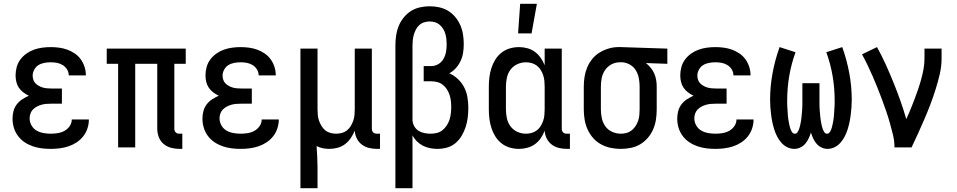

<svg xmlns="http://www.w3.org/2000/svg" viewBox="-20 -776 5040 1011"><path d="M247 8Q223 8 199 5Q175 2 152 -6Q129 -14 109 -27.5Q89 -41 74.5 -60.5Q60 -80 53 -103.5Q46 -127 46 -151Q46 -171 51 -190.5Q56 -210 68 -226Q80 -242 97 -253Q114 -264 132 -272Q117 -279 103 -289.5Q89 -300 79.5 -314Q70 -328 66 -345Q62 -362 62 -379Q62 -401 68 -423Q74 -445 87.5 -463Q101 -481 119.5 -494Q138 -507 159 -514.5Q180 -522 202.5 -525Q225 -528 247 -528Q269 -528 291.5 -525Q314 -522 334.5 -514.5Q355 -507 373.5 -494.5Q392 -482 405 -464Q418 -446 425 -424.5Q432 -403 432 -381V-379H342Q342 -396 333 -410.5Q324 -425 310 -433.5Q296 -442 280 -445Q264 -448 247 -448Q231 -448 214 -445Q197 -442 183 -433.5Q169 -425 160.5 -409.5Q152 -394 152 -378Q152 -367 155.5 -356Q159 -345 167 -337Q175 -329 185 -323.5Q195 -318 205.5 -315Q216 -312 227.5 -311Q239 -310 250 -310H306V-230H250Q237 -230 224 -229Q211 -228 198.5 -224.5Q186 -221 174.5 -215Q163 -209 154 -200Q145 -191 140.5 -178.5Q136 -166 136 -153Q136 -133 146 -115.5Q156 -98 172.5 -88.5Q189 -79 208.5 -75.5Q228 -72 247 -72Q266 -72 284.5 -75Q303 -78 319.5 -87Q336 -96 347 -112Q358 -128 358 -147H448V-146Q448 -123 440.5 -100Q433 -77 418 -58Q403 -39 383 -26Q363 -13 340.5 -5.5Q318 2 294.5 5Q271 8 247 8Z M925 8Q902 8 880 2Q858 -4 841 -18.5Q824 -33 816 -54.5Q808 -76 808 -99V-440H692V0H602V-440H542V-520H958V-440H898V-99Q898 -93 899.5 -88Q901 -83 905 -79Q909 -75 914 -73.5Q919 -72 925 -72H940V8Z M1247 8Q1223 8 1199 5Q1175 2 1152 -6Q1129 -14 1109 -27.5Q1089 -41 1074.5 -60.5Q1060 -80 1053 -103.5Q1046 -127 1046 -151Q1046 -171 1051 -190.5Q1056 -210 1068 -226Q1080 -242 1097 -253Q1114 -264 1132 -272Q1117 -279 1103 -289.5Q1089 -300 1079.5 -314Q1070 -328 1066 -345Q1062 -362 1062 -379Q1062 -401 1068 -423Q1074 -445 1087.5 -463Q1101 -481 1119.5 -494Q1138 -507 1159 -514.5Q1180 -522 1202.5 -525Q1225 -528 1247 -528Q1269 -528 1291.5 -525Q1314 -522 1334.5 -514.5Q1355 -507 1373.5 -494.5Q1392 -482 1405 -464Q1418 -446 1425 -424.5Q1432 -403 1432 -381V-379H1342Q1342 -396 1333 -410.5Q1324 -425 1310 -433.5Q1296 -442 1280 -445Q1264 -448 1247 -448Q1231 -448 1214 -445Q1197 -442 1183 -433.5Q1169 -425 1160.5 -409.5Q1152 -394 1152 -378Q1152 -367 1155.5 -356Q1159 -345 1167 -337Q1175 -329 1185 -323.5Q1195 -318 1205.5 -315Q1216 -312 1227.5 -311Q1239 -310 1250 -310H1306V-230H1250Q1237 -230 1224 -229Q1211 -228 1198.5 -224.5Q1186 -221 1174.5 -215Q1163 -209 1154 -200Q1145 -191 1140.5 -178.5Q1136 -166 1136 -153Q1136 -133 1146 -115.5Q1156 -98 1172.5 -88.5Q1189 -79 1208.5 -75.5Q1228 -72 1247 -72Q1266 -72 1284.5 -75Q1303 -78 1319.5 -87Q1336 -96 1347 -112Q1358 -128 1358 -147H1448V-146Q1448 -123 1440.5 -100Q1433 -77 1418 -58Q1403 -39 1383 -26Q1363 -13 1340.5 -5.5Q1318 2 1294.5 5Q1271 8 1247 8Z M1562 215V-520H1652V-200Q1652 -185 1653.5 -169.5Q1655 -154 1660 -140Q1665 -126 1673 -112.5Q1681 -99 1693 -89.5Q1705 -80 1720 -76Q1735 -72 1750 -72Q1765 -72 1780 -76Q1795 -80 1807 -89.5Q1819 -99 1827 -112.5Q1835 -126 1840 -140Q1845 -154 1846.5 -169.5Q1848 -185 1848 -200V-520H1938V-99Q1938 -93 1939.5 -88Q1941 -83 1945 -79Q1949 -75 1954 -73.5Q1959 -72 1965 -72H1981V8H1965Q1944 8 1923 3Q1902 -2 1885 -15Q1868 -28 1858.5 -47.5Q1849 -67 1848 -88Q1840 -68 1827.5 -49.5Q1815 -31 1797.5 -17.5Q1780 -4 1758 2Q1736 8 1714 8Q1697 8 1679.5 4.5Q1662 1 1647 -7Q1649 21 1650.5 50Q1652 79 1652 107V215Z M2062 215V-535Q2062 -561 2065.5 -587Q2069 -613 2078.5 -637Q2088 -661 2104.5 -682Q2121 -703 2142.5 -717Q2164 -731 2190 -737Q2216 -743 2242 -743Q2268 -743 2293 -737.5Q2318 -732 2339.5 -719Q2361 -706 2377.5 -686Q2394 -666 2404 -643Q2414 -620 2418 -594.5Q2422 -569 2422 -544Q2422 -521 2418.5 -498.5Q2415 -476 2405.5 -455.5Q2396 -435 2381 -418Q2366 -401 2346 -390Q2371 -379 2391.5 -359.5Q2412 -340 2424.5 -315.5Q2437 -291 2441.5 -263.5Q2446 -236 2446 -208Q2446 -183 2443 -157.5Q2440 -132 2432 -107.5Q2424 -83 2411 -61Q2398 -39 2378.5 -22.5Q2359 -6 2334 1Q2309 8 2283 8Q2263 8 2243.5 4Q2224 0 2206.5 -9Q2189 -18 2175 -32Q2161 -46 2152 -63V215ZM2247 -72Q2264 -72 2280.5 -76Q2297 -80 2310 -90.5Q2323 -101 2332.5 -115.5Q2342 -130 2347 -146Q2352 -162 2354 -179Q2356 -196 2356 -213Q2356 -229 2354 -245.5Q2352 -262 2347 -277Q2342 -292 2333 -306Q2324 -320 2311 -330Q2298 -340 2282 -344Q2266 -348 2250 -348H2211V-428H2250Q2270 -428 2287.5 -438Q2305 -448 2315 -465.5Q2325 -483 2328.5 -502.5Q2332 -522 2332 -542Q2332 -556 2330.5 -570Q2329 -584 2325 -598Q2321 -612 2313.5 -624Q2306 -636 2295 -645.5Q2284 -655 2270.5 -659Q2257 -663 2242 -663Q2228 -663 2213.5 -658.5Q2199 -654 2188 -644Q2177 -634 2170 -620.5Q2163 -607 2159 -593Q2155 -579 2153.5 -564.5Q2152 -550 2152 -535V-143Q2153 -127 2161 -112Q2169 -97 2183 -88Q2197 -79 2213.5 -75.5Q2230 -72 2247 -72Z M2708 -600 2719 -756H2807L2779 -600ZM2713 8Q2688 8 2664 1Q2640 -6 2620.5 -21.5Q2601 -37 2588 -58Q2575 -79 2567.5 -102.5Q2560 -126 2557 -150.5Q2554 -175 2554 -200V-320Q2554 -345 2557 -369.5Q2560 -394 2567.5 -417.5Q2575 -441 2588 -462Q2601 -483 2620.5 -498.5Q2640 -514 2664 -521Q2688 -528 2713 -528Q2735 -528 2757 -522Q2779 -516 2796.5 -503Q2814 -490 2827 -471.5Q2840 -453 2848 -432V-520H2938V-99Q2938 -93 2939.5 -88Q2941 -83 2945 -79Q2949 -75 2954 -73.5Q2959 -72 2965 -72H2981V8H2965Q2944 8 2923 3Q2902 -2 2885 -15Q2868 -28 2858.5 -47.5Q2849 -67 2848 -88Q2840 -67 2827.5 -48.5Q2815 -30 2797 -17Q2779 -4 2757 2Q2735 8 2713 8ZM2749 -72Q2764 -72 2779 -76Q2794 -80 2806.5 -89.5Q2819 -99 2827 -112Q2835 -125 2840 -139.5Q2845 -154 2846.5 -169.5Q2848 -185 2848 -200V-320Q2848 -335 2846.5 -350.5Q2845 -366 2840 -380.5Q2835 -395 2827 -408Q2819 -421 2806.5 -430.5Q2794 -440 2779 -444Q2764 -448 2749 -448Q2726 -448 2704 -438Q2682 -428 2668 -409Q2654 -390 2649 -366.5Q2644 -343 2644 -320V-200Q2644 -177 2649 -153.5Q2654 -130 2668 -111Q2682 -92 2704 -82Q2726 -72 2749 -72Z M3249 8Q3222 8 3195.5 2.5Q3169 -3 3145 -16Q3121 -29 3103 -49.5Q3085 -70 3074 -94.5Q3063 -119 3058.5 -146Q3054 -173 3054 -200V-320Q3054 -346 3058 -371.5Q3062 -397 3072 -421Q3082 -445 3098.5 -465.5Q3115 -486 3137.5 -499.5Q3160 -513 3185 -520.5Q3210 -528 3236 -528H3250L3494 -520V-440L3381 -444Q3395 -433 3406.5 -419Q3418 -405 3425 -389Q3432 -373 3435 -355.5Q3438 -338 3438 -320V-200Q3438 -173 3434 -146.5Q3430 -120 3419.5 -95.5Q3409 -71 3391.5 -50.5Q3374 -30 3351.5 -16.5Q3329 -3 3302.5 2.5Q3276 8 3249 8ZM3249 -72Q3264 -72 3279 -76Q3294 -80 3306 -89.5Q3318 -99 3326.5 -112Q3335 -125 3340 -139.5Q3345 -154 3346.5 -169.5Q3348 -185 3348 -200V-320Q3348 -342 3344 -363.5Q3340 -385 3329 -404Q3318 -423 3299 -434.5Q3280 -446 3258 -448H3243Q3220 -448 3199.5 -437Q3179 -426 3166 -407Q3153 -388 3148.5 -365.5Q3144 -343 3144 -320V-200Q3144 -177 3149 -153.5Q3154 -130 3167.5 -111Q3181 -92 3203 -82Q3225 -72 3249 -72Z M3747 8Q3723 8 3699 5Q3675 2 3652 -6Q3629 -14 3609 -27.5Q3589 -41 3574.5 -60.5Q3560 -80 3553 -103.5Q3546 -127 3546 -151Q3546 -171 3551 -190.5Q3556 -210 3568 -226Q3580 -242 3597 -253Q3614 -264 3632 -272Q3617 -279 3603 -289.5Q3589 -300 3579.5 -314Q3570 -328 3566 -345Q3562 -362 3562 -379Q3562 -401 3568 -423Q3574 -445 3587.5 -463Q3601 -481 3619.5 -494Q3638 -507 3659 -514.5Q3680 -522 3702.5 -525Q3725 -528 3747 -528Q3769 -528 3791.5 -525Q3814 -522 3834.5 -514.5Q3855 -507 3873.5 -494.5Q3892 -482 3905 -464Q3918 -446 3925 -424.5Q3932 -403 3932 -381V-379H3842Q3842 -396 3833 -410.5Q3824 -425 3810 -433.5Q3796 -442 3780 -445Q3764 -448 3747 -448Q3731 -448 3714 -445Q3697 -442 3683 -433.5Q3669 -425 3660.5 -409.5Q3652 -394 3652 -378Q3652 -367 3655.5 -356Q3659 -345 3667 -337Q3675 -329 3685 -323.5Q3695 -318 3705.5 -315Q3716 -312 3727.5 -311Q3739 -310 3750 -310H3806V-230H3750Q3737 -230 3724 -229Q3711 -228 3698.5 -224.5Q3686 -221 3674.5 -215Q3663 -209 3654 -200Q3645 -191 3640.5 -178.5Q3636 -166 3636 -153Q3636 -133 3646 -115.5Q3656 -98 3672.5 -88.5Q3689 -79 3708.5 -75.5Q3728 -72 3747 -72Q3766 -72 3784.5 -75Q3803 -78 3819.5 -87Q3836 -96 3847 -112Q3858 -128 3858 -147H3948V-146Q3948 -123 3940.5 -100Q3933 -77 3918 -58Q3903 -39 3883 -26Q3863 -13 3840.5 -5.5Q3818 2 3794.5 5Q3771 8 3747 8Z M4163 8Q4143 8 4125 -1Q4107 -10 4094 -25Q4081 -40 4072 -57.5Q4063 -75 4057 -94Q4051 -113 4047 -132Q4043 -151 4040.5 -171Q4038 -191 4036.5 -210.5Q4035 -230 4035 -250Q4035 -321 4048 -391Q4061 -461 4085 -528L4169 -501Q4147 -441 4136 -377Q4125 -313 4125 -248Q4125 -240 4125 -232.5Q4125 -225 4125.5 -217Q4126 -209 4126.5 -201Q4127 -193 4127.5 -185.5Q4128 -178 4128.5 -170Q4129 -162 4130 -154Q4131 -146 4132.5 -138.5Q4134 -131 4135.5 -123Q4137 -115 4139 -107.5Q4141 -100 4144 -92.5Q4147 -85 4152 -78.5Q4157 -72 4165 -72Q4174 -72 4179 -79.5Q4184 -87 4187 -94.5Q4190 -102 4192 -110.5Q4194 -119 4195.5 -127Q4197 -135 4198.5 -143.5Q4200 -152 4200.5 -160Q4201 -168 4202 -176.5Q4203 -185 4203.5 -193.5Q4204 -202 4204.5 -210Q4205 -218 4205 -226.5Q4205 -235 4205 -243.5Q4205 -252 4205 -260V-338H4295V-260Q4295 -252 4295 -243.5Q4295 -235 4295 -226.5Q4295 -218 4295.5 -210Q4296 -202 4296.5 -193.5Q4297 -185 4298 -176.5Q4299 -168 4299.5 -160Q4300 -152 4301.5 -143.5Q4303 -135 4304.5 -127Q4306 -119 4308 -110.5Q4310 -102 4313 -94.5Q4316 -87 4321 -79.5Q4326 -72 4335 -72Q4343 -72 4348 -78.5Q4353 -85 4356 -92.5Q4359 -100 4361 -107.5Q4363 -115 4364.5 -123Q4366 -131 4367.5 -138.5Q4369 -146 4370 -154Q4371 -162 4371.5 -170Q4372 -178 4372.5 -185.5Q4373 -193 4373.5 -201Q4374 -209 4374.5 -217Q4375 -225 4375 -232.5Q4375 -240 4375 -248Q4375 -313 4364 -377Q4353 -441 4331 -501L4415 -528Q4439 -461 4452 -391Q4465 -321 4465 -250Q4465 -230 4463.5 -210.5Q4462 -191 4459.5 -171Q4457 -151 4453 -132Q4449 -113 4443 -94Q4437 -75 4428 -57.5Q4419 -40 4406 -25Q4393 -10 4375 -1Q4357 8 4337 8Q4321 8 4305.5 0.5Q4290 -7 4279.5 -19.5Q4269 -32 4262 -47Q4255 -62 4250 -78Q4245 -62 4238 -47Q4231 -32 4220.5 -19.5Q4210 -7 4194.5 0.5Q4179 8 4163 8Z M4690 0Q4690 -33 4682.5 -64.5Q4675 -96 4666 -127.5Q4657 -159 4646.5 -190Q4636 -221 4624.5 -251.5Q4613 -282 4601 -312.5Q4589 -343 4576 -372.5Q4563 -402 4549 -431.5Q4535 -461 4519 -490L4598 -528Q4623 -483 4644 -436.5Q4665 -390 4684.5 -342Q4704 -294 4721 -246Q4738 -198 4752 -149Q4764 -174 4774.5 -200Q4785 -226 4795 -252Q4805 -278 4814 -304.5Q4823 -331 4830.5 -358Q4838 -385 4843 -412.5Q4848 -440 4848 -468V-520H4938V-468Q4938 -427 4928.5 -386Q4919 -345 4906.5 -305.5Q4894 -266 4879.5 -227.5Q4865 -189 4848.5 -151Q4832 -113 4815 -75Q4798 -37 4780 0Z"/></svg>

Font: Iosevka SS18 Medium
Style: Regular
Weight: 500
Monospace: yes
Designer: Belleve Invis
Foundry: Belleve Invis
Version: Version 25.1.1; ttfautohint (v1.8.4)